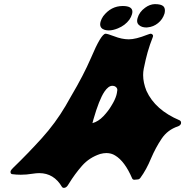

<svg xmlns="http://www.w3.org/2000/svg" viewBox="-20 -914 901 934"><path d="M290 0Q285.2 0 281.7 -4.4Q242.2 -71.8 170.9 -71.8Q156.7 -71.8 137.7 -68.8Q108.9 -64 81.1 -64Q59.1 -64 38.1 -66.9Q31.7 -68.8 31.2 -76.2V-78.1Q31.2 -80.1 31.7 -82Q33.2 -86.9 43.5 -97.2Q115.7 -167 182.9 -241.2Q250 -315.4 299.3 -399.4Q312 -422.9 325.7 -445.8Q385.7 -546.9 422.4 -631.8Q472.2 -750 493.7 -750Q502.4 -750 534.7 -737.8Q572.8 -722.7 606.4 -722.7Q640.1 -722.7 695.3 -744.6Q710 -750 712.9 -750Q717.8 -750 721.7 -746.1Q724.6 -743.2 724.6 -739.3Q724.6 -736.8 723.6 -734.4Q709 -697.8 698.2 -660.2Q689.5 -629.9 679.2 -579.6Q676.3 -564.5 676.3 -548.8Q676.3 -512.2 692.4 -472.2Q734.9 -378.9 854 -328.6Q860.8 -324.7 860.8 -317.4Q860.8 -314.9 860.4 -312.5Q857.4 -303.7 845.7 -299.3Q795.4 -282.7 766.1 -239Q736.8 -195.3 714.8 -143.6Q692.4 -88.9 662.6 -48.3Q656.7 -41 648.9 -41L633.8 -39.6Q626 -39.6 623 -45.9Q586.9 -129.9 540 -157.7Q521.5 -169.4 497.6 -169.4Q483.4 -169.4 467.3 -165Q414.1 -147.5 378.9 -107.4Q343.8 -67.4 315.4 -21L309.1 -11.2Q301.3 0 290 0ZM429.7 -314.9Q458.5 -322.8 483.2 -348.9Q507.8 -375 522 -399.9Q539.6 -427.7 546.4 -451.7Q548.8 -460.4 550.3 -473.1Q550.8 -474.6 550.8 -476.6Q550.8 -487.3 539.1 -494.1Q532.7 -496.6 526.4 -496.6Q507.3 -496.6 487.8 -467.8Q461.9 -428.7 434.6 -333.5ZM509.3 -766.1Q499 -766.1 489.7 -768.6Q467.3 -775.4 467.3 -795.9Q467.3 -802.2 469.7 -810.1Q473.1 -821.8 481.9 -835Q520 -884.8 577.1 -884.8Q624 -884.8 624 -856.9Q624 -851.6 622.1 -844.7Q618.2 -831.1 609.4 -818.4Q588.4 -790 553.2 -775.9Q529.3 -766.1 509.3 -766.1ZM692.4 -780.3Q668.9 -780.3 655.8 -792.5Q647 -800.3 647 -812.5Q647 -818.8 649.4 -826.7Q657.7 -856 686 -876.5Q708.5 -893.1 732.9 -894Q764.2 -894 774.9 -883.3Q782.2 -876 782.2 -862.8Q782.2 -856 780.3 -848.1Q771.5 -819.8 748.8 -801.5Q726.1 -783.2 697.8 -780.8Z"/></svg>

Font: Weird Comic
Style: Italic
Weight: 400
Italic angle: -16°
Designer: GGBotNet
Foundry: GGBotNet
Version: 0.80